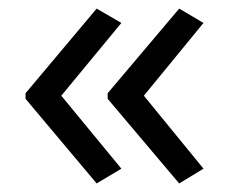

<svg xmlns="http://www.w3.org/2000/svg" viewBox="-20 -488 537 451"><path d="M40 -269 207 -467.8 265.1 -434.1 124 -263.2 265.1 -91.8 207 -57.1 40 -255.9ZM232.9 -269 400.9 -467.8 458 -434.1 317.9 -263.2 458 -91.8 400.9 -57.1 232.9 -255.9Z"/></svg>

Font: Open Sans Y to K
Style: Regular
Weight: 400
Version: Version 1.10